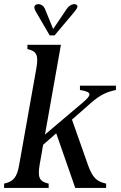

<svg xmlns="http://www.w3.org/2000/svg" viewBox="-37 -919 593 939"><path d="M-17 0H201V-21C156 -31 146 -50 157 -114L174 -211L238 -267L331 0H482V-21C437 -31 416 -49 394 -110L315 -334L406 -414C455 -457 485 -469 530 -479V-500H354V-479C413 -469 415 -457 365 -415L183 -261L261 -700H97V-679C142 -669 152 -650 141 -586L57 -114C46 -50 28 -31 -17 -21ZM139 -896C126 -889 130 -875 143 -854L206 -746H230L320 -853C339 -875 348 -889 337 -896C326 -903 304 -897 289 -875L223 -777L183 -875C174 -897 152 -903 139 -896Z"/></svg>

Font: RL Madena Oblique
Style: Regular
Weight: 400
Italic angle: -10°
Designer: I Kadek Wantara Putra
Foundry: Roughlines ID
Version: Version 1.000;Glyphs 3.1.2 (3151)